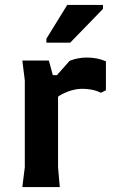

<svg xmlns="http://www.w3.org/2000/svg" viewBox="-20 -754 467 774"><path d="M70 0 80 -80V-430L70 -510H177L193 -451H214V-80L221 0ZM163 -293V-399L261 -509Q294 -522 330 -522Q350 -522 369 -518.5Q388 -515 407 -507V-390L387 -380Q366 -390 347 -393Q328 -396 313 -396Q272 -396 229.5 -374Q187 -352 163 -293ZM263 -582H167V-598L251 -734H395V-718Z"/></svg>

Font: AR One Sans
Style: Bold
Weight: 700
Designer: Niteesh Yadav
Foundry: Niteesh Yadav
Version: Version 1.001;gftools[0.9.33]